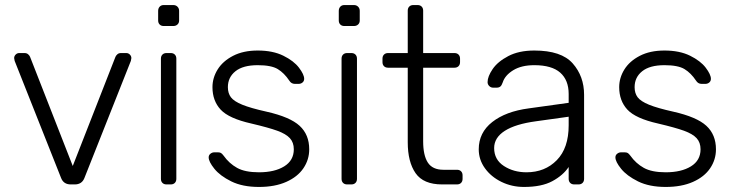

<svg xmlns="http://www.w3.org/2000/svg" viewBox="-20 -730 2901 760"><path d="M38 -489 36 -500Q36 -508 42 -514Q48 -520 56 -520H77Q86 -520 91.5 -515Q97 -510 99 -505L268 -73L437 -505Q439 -510 444.5 -515Q450 -520 459 -520H480Q488 -520 494 -514Q500 -508 500 -500L498 -489L314 -25Q304 0 276 0H260Q232 0 222 -25Z M666 -627H628Q618 -627 612 -633Q606 -639 606 -649V-687Q606 -697 612 -703.5Q618 -710 628 -710H666Q676 -710 682.5 -703.5Q689 -697 689 -687V-649Q689 -639 682.5 -633Q676 -627 666 -627ZM656 0H639Q629 0 623 -6Q617 -12 617 -22V-498Q617 -508 623 -514Q629 -520 639 -520H656Q666 -520 672 -514Q678 -508 678 -498V-22Q678 -12 672 -6Q666 0 656 0Z M821 -385Q821 -422 841.5 -455Q862 -488 902.5 -509Q943 -530 1000 -530Q1060 -530 1101.5 -509.5Q1143 -489 1163.5 -462Q1184 -435 1184 -418Q1184 -409 1177.5 -403.5Q1171 -398 1162 -398H1147Q1133 -398 1125 -411Q1105 -441 1079.5 -456.5Q1054 -472 1000 -472Q942 -472 912 -448Q882 -424 882 -385Q882 -361 894 -345Q906 -329 939 -315.5Q972 -302 1035 -288Q1128 -267 1166 -232Q1204 -197 1204 -139Q1204 -98 1181 -64Q1158 -30 1113 -10Q1068 10 1005 10Q940 10 895.5 -12Q851 -34 828.5 -62Q806 -90 806 -107Q806 -116 813 -121.5Q820 -127 828 -127H843Q850 -127 854.5 -124.5Q859 -122 865 -114Q887 -83 918.5 -65.5Q950 -48 1005 -48Q1067 -48 1105 -71.5Q1143 -95 1143 -139Q1143 -166 1127.5 -183Q1112 -200 1077.5 -212.5Q1043 -225 975 -241Q886 -261 853.5 -296Q821 -331 821 -385Z M1381 -627H1343Q1333 -627 1327 -633Q1321 -639 1321 -649V-687Q1321 -697 1327 -703.5Q1333 -710 1343 -710H1381Q1391 -710 1397.5 -703.5Q1404 -697 1404 -687V-649Q1404 -639 1397.5 -633Q1391 -627 1381 -627ZM1371 0H1354Q1344 0 1338 -6Q1332 -12 1332 -22V-498Q1332 -508 1338 -514Q1344 -520 1354 -520H1371Q1381 -520 1387 -514Q1393 -508 1393 -498V-22Q1393 -12 1387 -6Q1381 0 1371 0Z M1735 -58H1789Q1799 -58 1805 -52Q1811 -46 1811 -36V-22Q1811 -12 1805 -6Q1799 0 1789 0H1730Q1656 0 1625 -44.5Q1594 -89 1594 -167V-462H1516Q1506 -462 1500 -468Q1494 -474 1494 -484V-498Q1494 -508 1500 -514Q1506 -520 1516 -520H1594V-688Q1594 -698 1600 -704Q1606 -710 1616 -710H1633Q1643 -710 1649 -704Q1655 -698 1655 -688V-520H1779Q1789 -520 1795 -514Q1801 -508 1801 -498V-484Q1801 -474 1795 -468Q1789 -462 1779 -462H1655V-171Q1655 -115 1673.5 -86.5Q1692 -58 1735 -58Z M2231 -69Q2209 -36 2166.5 -13Q2124 10 2054 10Q2006 10 1965 -10Q1924 -30 1899.5 -64Q1875 -98 1875 -139Q1875 -205 1928.5 -247Q1982 -289 2073 -301L2231 -323V-358Q2231 -413 2197.5 -442.5Q2164 -472 2095 -472Q2044 -472 2011.5 -452Q1979 -432 1970 -404Q1966 -392 1960.5 -387.5Q1955 -383 1946 -383H1932Q1923 -383 1916.5 -389.5Q1910 -396 1910 -405Q1910 -427 1930 -456.5Q1950 -486 1992 -508Q2034 -530 2095 -530Q2202 -530 2247 -479Q2292 -428 2292 -355V-22Q2292 -12 2286 -6Q2280 0 2270 0H2253Q2243 0 2237 -6Q2231 -12 2231 -22ZM2231 -268 2102 -250Q2020 -239 1978 -212Q1936 -185 1936 -144Q1936 -98 1974.5 -73Q2013 -48 2064 -48Q2137 -48 2184 -96Q2231 -144 2231 -234Z M2431 -385Q2431 -422 2451.5 -455Q2472 -488 2512.5 -509Q2553 -530 2610 -530Q2670 -530 2711.5 -509.5Q2753 -489 2773.5 -462Q2794 -435 2794 -418Q2794 -409 2787.5 -403.5Q2781 -398 2772 -398H2757Q2743 -398 2735 -411Q2715 -441 2689.5 -456.5Q2664 -472 2610 -472Q2552 -472 2522 -448Q2492 -424 2492 -385Q2492 -361 2504 -345Q2516 -329 2549 -315.5Q2582 -302 2645 -288Q2738 -267 2776 -232Q2814 -197 2814 -139Q2814 -98 2791 -64Q2768 -30 2723 -10Q2678 10 2615 10Q2550 10 2505.5 -12Q2461 -34 2438.5 -62Q2416 -90 2416 -107Q2416 -116 2423 -121.5Q2430 -127 2438 -127H2453Q2460 -127 2464.5 -124.5Q2469 -122 2475 -114Q2497 -83 2528.5 -65.5Q2560 -48 2615 -48Q2677 -48 2715 -71.5Q2753 -95 2753 -139Q2753 -166 2737.5 -183Q2722 -200 2687.5 -212.5Q2653 -225 2585 -241Q2496 -261 2463.5 -296Q2431 -331 2431 -385Z"/></svg>

Font: Rubik
Style: Regular
Weight: 300
Designer: Hubert & Fischer
Foundry: Hubert & Fischer
Version: Version 1.100